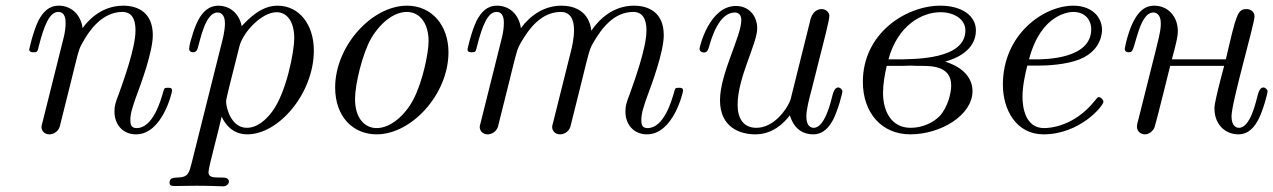

<svg xmlns="http://www.w3.org/2000/svg" viewBox="-20 -462 4483 676"><path d="M83 -288C83 -278 93 -278 98 -278C111 -278 112 -279 117 -301C135 -371 154 -420 185 -420C211 -420 211 -391 211 -380C211 -364 208 -345 204 -329L129 -29C127 -23 126 -18 126 -15C126 -4 134 11 154 11C166 11 183 4 190 -15L230 -175C235 -197 241 -218 246 -240C259 -291 259 -292 276 -321C290 -345 335 -420 411 -420C455 -420 457 -375 457 -354C457 -292 413 -173 399 -133C386 -99 383 -90 383 -69C383 -25 411 11 459 11C552 11 586 -138 586 -143C586 -153 578 -153 571 -153C558 -153 558 -151 554 -136C546 -109 519 -11 461 -11C440 -11 439 -26 439 -40C439 -65 449 -91 457 -115C477 -168 518 -280 518 -338C518 -420 463 -442 414 -442C332 -442 284 -382 271 -363C264 -412 230 -442 187 -442C151 -442 131 -419 115 -389C96 -349 83 -290 83 -288Z M577 181C577 191 582 193 599 193C614 193 636 192 671 192C728 192 747 194 766 194C778 194 786 185 786 177C786 173 784 170 781 167C776 163 766 163 756 163H750C732 163 714 162 714 145C714 126 747 10 760 -50H761C772 -27 797 11 851 11C962 11 1085 -134 1085 -284C1085 -375 1034 -442 957 -442C902 -442 860 -401 831 -370C820 -423 781 -442 749 -442C696 -442 673 -387 660 -347C653 -325 646 -302 646 -290C646 -280 655 -278 660 -278C666 -278 673 -281 676 -292C686 -324 703 -418 746 -418C756 -418 772 -412 772 -380C772 -353 763 -319 761 -312L653 119C650 130 647 142 641 150C622 175 577 150 577 181ZM776 -105C776 -114 791 -172 823 -299C835 -348 901 -419 954 -419C990 -419 1016 -387 1016 -327C1016 -282 989 -138 939 -70C900 -18 867 -12 849 -12C793 -12 776 -84 776 -105Z M1160 -154C1160 -51 1223 11 1306 11C1430 11 1559 -131 1559 -278C1559 -373 1500 -442 1413 -442C1289 -442 1160 -300 1160 -154ZM1230 -114C1230 -164 1256 -275 1288 -329C1325 -390 1373 -420 1412 -420C1461 -420 1489 -376 1489 -317C1489 -274 1467 -171 1435 -111C1406 -56 1355 -11 1306 -11C1267 -11 1230 -42 1230 -114Z M1626 -288C1626 -278 1636 -278 1641 -278C1654 -278 1655 -279 1660 -301C1678 -371 1697 -420 1728 -420C1754 -420 1754 -391 1754 -380C1754 -364 1751 -345 1747 -329L1672 -29C1670 -23 1669 -18 1669 -15C1669 -4 1677 11 1697 11C1709 11 1726 4 1733 -15L1773 -175C1778 -197 1784 -218 1789 -240C1802 -289 1802 -291 1814 -312C1843 -362 1886 -420 1955 -420C2001 -420 2001 -369 2001 -354C2001 -327 1994 -298 1992 -289L1927 -29C1925 -23 1924 -18 1924 -15C1924 -4 1932 11 1952 11C1964 11 1981 4 1988 -15L2028 -175C2033 -197 2039 -218 2044 -240C2057 -289 2057 -291 2069 -312C2098 -362 2141 -420 2210 -420C2256 -420 2256 -369 2256 -354C2256 -292 2212 -173 2198 -133C2185 -99 2182 -90 2182 -69C2182 -25 2210 11 2258 11C2351 11 2385 -138 2385 -143C2385 -153 2377 -153 2370 -153C2357 -153 2357 -151 2353 -136C2345 -109 2318 -11 2260 -11C2239 -11 2238 -26 2238 -40C2238 -65 2248 -91 2256 -115C2276 -168 2317 -280 2317 -338C2317 -422 2259 -442 2212 -442C2142 -442 2092 -398 2062 -354C2054 -423 2002 -442 1957 -442C1897 -442 1848 -409 1814 -363C1807 -412 1773 -442 1730 -442C1694 -442 1674 -419 1658 -389C1639 -349 1626 -290 1626 -288Z M2443 -290C2443 -280 2454 -277 2459 -277C2465 -277 2472 -281 2476 -296C2485 -329 2512 -418 2567 -418C2585 -418 2590 -404 2590 -391C2590 -334 2515 -203 2515 -109C2515 -13 2586 11 2639 11C2699 11 2738 -26 2761 -56C2777 -3 2812 11 2843 11C2881 11 2901 -18 2913 -40C2931 -75 2946 -134 2946 -140C2946 -146 2939 -154 2931 -154C2924 -154 2917 -148 2912 -130C2905 -102 2884 -12 2845 -12C2835 -12 2819 -18 2819 -52C2819 -78 2830 -118 2838 -148C2887 -342 2900 -390 2900 -407C2900 -416 2890 -430 2873 -430C2839 -430 2832 -389 2831 -383L2768 -130C2766 -121 2764 -112 2760 -103C2749 -77 2705 -12 2643 -12C2596 -12 2577 -47 2577 -93C2577 -190 2646 -308 2646 -362C2646 -407 2616 -441 2571 -441C2478 -441 2443 -298 2443 -290Z M3018 -174C3018 -65 3084 11 3185 11C3293 11 3404 -57 3404 -141C3404 -183 3377 -223 3308 -245C3406 -273 3416 -329 3416 -355C3416 -407 3366 -442 3291 -442C3170 -442 3018 -345 3018 -174ZM3089 -135C3089 -167 3095 -199 3102 -230H3154L3186 -231L3209 -230H3229C3269 -230 3329 -225 3329 -161C3329 -134 3317 -85 3289 -54C3267 -31 3229 -12 3186 -12C3120 -12 3089 -68 3089 -135ZM3108 -253C3141 -374 3227 -419 3291 -419C3340 -419 3379 -394 3379 -355C3379 -253 3205 -253 3130 -253Z M3511 -164C3511 -74 3559 11 3654 11C3782 11 3865 -89 3865 -104C3865 -109 3857 -120 3849 -120C3845 -120 3844 -119 3836 -109C3762 -15 3673 -11 3656 -11C3591 -11 3580 -82 3580 -121C3580 -159 3590 -204 3597 -231H3636C3666 -231 3733 -234 3781 -253C3860 -285 3860 -350 3860 -357C3860 -403 3823 -442 3759 -442C3654 -442 3511 -341 3511 -164ZM3603 -253C3646 -417 3749 -420 3759 -420C3799 -420 3822 -393 3822 -359C3822 -253 3657 -253 3624 -253Z M3940 -290C3940 -277 3955 -276 3963 -280C3978 -288 3990 -418 4041 -418C4051 -418 4067 -411 4067 -380C4067 -362 4066 -353 4051 -292L3989 -45C3987 -36 3983 -26 3983 -16C3983 1 3997 11 4011 11C4029 11 4041 -4 4045 -14C4049 -24 4100 -229 4100 -230H4290C4251 -85 4256 -81 4256 -79C4256 -25 4293 11 4340 11C4378 11 4398 -18 4410 -40C4428 -75 4443 -134 4443 -140C4443 -146 4436 -154 4428 -154C4421 -154 4414 -148 4409 -130C4402 -105 4383 -12 4342 -12C4332 -12 4316 -19 4316 -52C4316 -102 4396 -374 4397 -404C4397 -421 4383 -430 4369 -430C4337 -430 4333 -412 4296 -253H4106C4122 -312 4127 -335 4127 -352C4127 -404 4092 -442 4044 -442C4031 -442 4019 -439 4008 -432C3958 -401 3940 -290 3940 -290Z"/></svg>

Font: CMU Serif
Style: Italic
Weight: 500
Italic angle: -14.04°
Version: Version 0.7.0